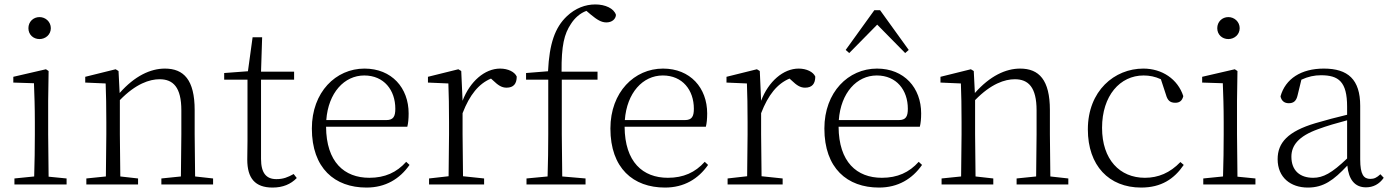

<svg xmlns="http://www.w3.org/2000/svg" viewBox="-20 -831 6267 865"><path d="M158 -655C185 -655 209 -675 209 -704C209 -733 185 -754 158 -754C130 -754 108 -733 108 -704C108 -675 130 -655 158 -655ZM133 0H280V-27L199 -35L197 -226V-377L199 -511L187 -519L40 -485V-459L133 -456C135 -405 137 -349 137 -281V-226C137 -172 136 -91 134 -36L45 -27V0Z M794 0H940V-27L859 -36L857 -226V-335C857 -471 808 -522 723 -522C658 -522 587 -489 519 -412L514 -511L501 -519L364 -485V-459L456 -455C458 -405 459 -350 459 -281V-226L457 -36L369 -27V0H602V-27L522 -36L520 -226V-380C592 -454 654 -474 699 -474C760 -474 797 -438 797 -334V-226L795 -36L707 -27V0Z M1208 14C1254 14 1290 -1 1317 -29L1303 -47C1276 -32 1256 -24 1225 -24C1180 -24 1156 -51 1156 -115V-472H1305V-508H1156L1161 -663H1118L1097 -510L990 -502V-472H1095V-196C1095 -161 1094 -142 1094 -112C1094 -28 1129 14 1208 14Z M1631 14C1717 14 1781 -25 1825 -88L1810 -102C1767 -54 1714 -30 1644 -30C1531 -30 1450 -101 1449 -260H1815C1819 -275 1821 -296 1821 -320C1821 -435 1745 -522 1622 -522C1493 -522 1385 -416 1385 -252C1385 -73 1488 14 1631 14ZM1450 -290C1459 -413 1531 -491 1621 -491C1710 -491 1761 -425 1761 -341C1761 -306 1752 -290 1720 -290Z M2000 0H2161V-27L2066 -37L2064 -226V-321C2096 -404 2137 -454 2192 -477L2202 -468C2224 -447 2240 -436 2262 -436C2294 -436 2308 -454 2308 -486C2299 -507 2269 -522 2233 -522C2164 -522 2097 -464 2064 -377L2058 -511L2045 -519L1908 -485V-459L2000 -455C2002 -405 2003 -350 2003 -281V-226L2001 -37L1913 -27V0Z M2446 0H2618V-27L2513 -36L2511 -226V-472H2672V-508H2510C2509 -626 2522 -678 2552 -723C2569 -750 2594 -772 2622 -782L2642 -765C2670 -742 2689 -730 2712 -730C2737 -730 2754 -745 2755 -764C2746 -793 2707 -811 2662 -811C2617 -811 2572 -794 2534 -758C2480 -707 2455 -634 2449 -510L2350 -502V-472H2450V-226C2450 -163 2449 -99 2447 -36L2352 -27V0Z M2976 14C3062 14 3126 -25 3170 -88L3155 -102C3112 -54 3059 -30 2989 -30C2876 -30 2795 -101 2794 -260H3160C3164 -275 3166 -296 3166 -320C3166 -435 3090 -522 2967 -522C2838 -522 2730 -416 2730 -252C2730 -73 2833 14 2976 14ZM2795 -290C2804 -413 2876 -491 2966 -491C3055 -491 3106 -425 3106 -341C3106 -306 3097 -290 3065 -290Z M3345 0H3506V-27L3411 -37L3409 -226V-321C3441 -404 3482 -454 3537 -477L3547 -468C3569 -447 3585 -436 3607 -436C3639 -436 3653 -454 3653 -486C3644 -507 3614 -522 3578 -522C3509 -522 3442 -464 3409 -377L3403 -511L3390 -519L3253 -485V-459L3345 -455C3347 -405 3348 -350 3348 -281V-226L3346 -37L3258 -27V0Z M3940 14C4026 14 4090 -25 4134 -88L4119 -102C4076 -54 4023 -30 3953 -30C3840 -30 3759 -101 3758 -260H4124C4128 -275 4130 -296 4130 -320C4130 -435 4054 -522 3931 -522C3802 -522 3694 -416 3694 -252C3694 -73 3797 14 3940 14ZM3759 -290C3768 -413 3840 -491 3930 -491C4019 -491 4070 -425 4070 -341C4070 -306 4061 -290 4029 -290ZM4058 -592 4074 -606 3945 -785H3919L3790 -606L3806 -592L3932 -720Z M4647 0H4793V-27L4712 -36L4710 -226V-335C4710 -471 4661 -522 4576 -522C4511 -522 4440 -489 4372 -412L4367 -511L4354 -519L4217 -485V-459L4309 -455C4311 -405 4312 -350 4312 -281V-226L4310 -36L4222 -27V0H4455V-27L4375 -36L4373 -226V-380C4445 -454 4507 -474 4552 -474C4613 -474 4650 -438 4650 -334V-226L4648 -36L4560 -27V0Z M5121 14C5212 14 5270 -25 5313 -88L5298 -101C5251 -52 5198 -30 5138 -30C5025 -30 4945 -112 4945 -255C4945 -400 5026 -491 5132 -491C5159 -491 5184 -486 5210 -474L5233 -404C5240 -379 5251 -368 5275 -368C5294 -368 5306 -377 5311 -398C5286 -475 5215 -522 5131 -522C5001 -522 4881 -422 4881 -248C4881 -85 4976 14 5121 14Z M5514 -655C5541 -655 5565 -675 5565 -704C5565 -733 5541 -754 5514 -754C5486 -754 5464 -733 5464 -704C5464 -675 5486 -655 5514 -655ZM5489 0H5636V-27L5555 -35L5553 -226V-377L5555 -511L5543 -519L5396 -485V-459L5489 -456C5491 -405 5493 -349 5493 -281V-226C5493 -172 5492 -91 5490 -36L5401 -27V0Z M6134 13C6166 13 6194 -1 6214 -30L6199 -46C6183 -31 6171 -25 6154 -25C6124 -25 6108 -44 6108 -113V-354C6108 -473 6053 -522 5944 -522C5842 -522 5771 -476 5749 -397C5753 -377 5766 -366 5786 -366C5807 -366 5820 -375 5826 -402L5843 -472C5873 -486 5902 -492 5931 -492C6011 -492 6049 -463 6049 -350V-314C6003 -303 5953 -290 5906 -276C5782 -239 5736 -188 5736 -114C5736 -31 5795 14 5872 14C5943 14 5988 -19 6050 -85C6056 -23 6083 13 6134 13ZM6049 -117C5980 -51 5941 -30 5896 -30C5837 -30 5798 -62 5798 -125C5798 -175 5829 -217 5918 -249C5958 -264 6004 -277 6049 -289Z"/></svg>

Font: Noto Serif CJK HK ExtraLight
Style: Regular
Weight: 200
Designer: Ryoko NISHIZUKA 西塚涼子 (kana & ideographs); Frank Grießhammer (Latin, Greek & Cyrillic); Wenlong ZHANG 张文龙 (bopomofo); San
Foundry: Adobe
Version: Version 2.001;hotconv 1.1.0;makeotfexe 2.6.0